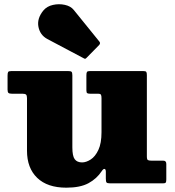

<svg xmlns="http://www.w3.org/2000/svg" viewBox="-20 -849 812 889"><path d="M105 -151V-394.5Q105 -406.5 100.8 -410.8Q96.5 -415 85 -415H36Q24 -415 19.5 -418.5Q15 -422 15 -434V-498.5Q15 -511.5 17.8 -515.8Q20.5 -520 33 -520H295Q307 -520 311 -516.8Q315 -513.5 315 -500.5V-167Q315 -126.5 326 -111.8Q337 -97 360 -97Q379 -97 400 -110.5Q421 -124 435.5 -154.8Q450 -185.5 450 -237V-394Q450 -405.5 447.5 -410.2Q445 -415 434 -415H399Q388 -415 384 -417.5Q380 -420 380 -431V-500Q380 -512 382.8 -516Q385.5 -520 397 -520H643Q654.5 -520 657.2 -516.2Q660 -512.5 660 -501V-125Q660 -110.5 664.8 -107.8Q669.5 -105 684 -105H736.5Q750 -105 750 -90V-18.5Q750 -7.5 747.5 -3.8Q745 0 734.5 0H490.5Q476.5 0 473.2 -4.2Q470 -8.5 470 -22.5V-54Q470 -65.5 464.2 -66.8Q458.5 -68 451 -56.5Q428 -21.5 389.8 -0.8Q351.5 20 287 20Q199.5 20 152.2 -25.5Q105 -71 105 -151ZM367 -579.5 199 -668.5Q165.5 -686.5 158 -724.8Q150.5 -763 180.5 -800Q197 -820 225 -826.2Q253 -832.5 280.2 -826.5Q307.5 -820.5 321.5 -803L438.5 -658.5Q447.5 -649.5 439 -640.5L382 -582.5Q378 -578 375.2 -577Q372.5 -576 367 -579.5Z"/></svg>

Font: Besley* Fatface
Style: Regular
Weight: 900
Designer: Owen Earl
Foundry: indestructible type*
Version: Version 3.000; ttfautohint (v1.8.3)